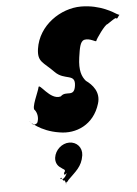

<svg xmlns="http://www.w3.org/2000/svg" viewBox="-70 -892 898 1256"><g transform="rotate(-5 378.5 -264.5)"><path d="M356 40C406 40 441 80 434 130C423 205 379 233 329 284C321 301 314 290 311 308C309 320 316 296 314 308C313 314 308 276 300 284C294 291 286 256 281 266C279 278 280 256 278 268C280 283 283 264 286 272C287 282 313 266 322 236C304 256 306 247 307 242C303 238 303 236 310 228C319 212 300 211 287 198C265 185 252 160 256 130C263 80 308 40 356 40ZM510 -840C377 -840 228 -742 206 -588C194 -502 233 -499 301 -429C362 -366 438 -411 426 -327C415 -248 364 -304 328 -266C256 -244 192 -374 187 -336C184 -314 128 -203 151 -191C167 -170 170 -139 163 -118C160 -99 142 -97 132 -97C126 -103 110 -123 108 -122C108 -122 172 -51 299 -32C405 -13 525 -61 566 -198C589 -272 541 -324 500 -353C474 -383 458 -425 470 -509C479 -570 485 -611 511 -621C552 -631 589 -596 591 -608C593 -619 657 -710 673 -710C689 -720 717 -741 729 -745C741 -739 739 -740 751 -758C759 -769 762 -758 738 -772C724 -780 638 -840 510 -840Z"/></g></svg>

Font: Hussar Przerywany
Style: Obl
Weight: 400
Foundry: Cannot Into Space Fonts
Version: Version 0.982